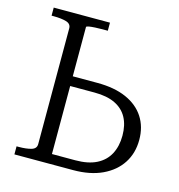

<svg xmlns="http://www.w3.org/2000/svg" viewBox="-106 -803 837 897"><g transform="rotate(15 313.0 -355.0)"><path d="M328 0H44V-39H54Q91 -39 115 -46Q139 -53 139 -75V-635Q139 -657 115 -664Q91 -671 54 -671H44V-710H316V-671H290Q273 -671 255 -670Q237 -669 225 -667Q213 -665 213 -661V-47H326Q388 -47 428.5 -67.5Q469 -88 489 -126Q509 -164 509 -215Q509 -266 489.5 -302Q470 -338 430.5 -357Q391 -376 331 -376H186V-423H332Q415 -423 472.5 -397.5Q530 -372 560 -325.5Q590 -279 590 -216Q590 -152 558.5 -103.5Q527 -55 468.5 -27.5Q410 0 328 0Z"/></g></svg>

Font: Roboto Serif 36pt Light
Style: Regular
Weight: 300
Designer: Greg Gazdowicz
Foundry: Commercial Type
Version: Version 1.008